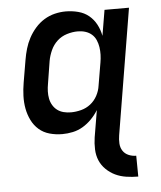

<svg xmlns="http://www.w3.org/2000/svg" viewBox="-53 -574 707 844"><g transform="rotate(-5 300.0 -152.5)"><path d="M523 223Q496 223 470 219Q444 215 422 204.5Q400 194 382 176.5Q364 159 354.5 136.5Q345 114 344 87.5Q343 61 347 35L367 -84Q354 -63 336.5 -45Q319 -27 298 -14.5Q277 -2 253.5 3Q230 8 207 8Q178 8 151 0.5Q124 -7 104 -24.5Q84 -42 72 -66.5Q60 -91 55 -118Q50 -145 51 -174Q52 -203 57 -232L74 -332Q78 -356 85 -380Q92 -404 104 -426.5Q116 -449 133.5 -469Q151 -489 173 -502.5Q195 -516 219.5 -522Q244 -528 268 -528Q296 -528 323 -521Q350 -514 370 -497.5Q390 -481 402.5 -457.5Q415 -434 420 -407L439 -520H547L455 35Q452 53 453 71Q454 89 463 103Q472 117 488 124Q504 131 522 131ZM253 -84Q275 -84 298 -90Q321 -96 339.5 -110.5Q358 -125 369.5 -146.5Q381 -168 384 -191L401 -291Q404 -308 404.5 -325Q405 -342 402.5 -358.5Q400 -375 393.5 -390Q387 -405 375 -415.5Q363 -426 347 -431Q331 -436 313 -436Q290 -436 265.5 -428.5Q241 -421 222.5 -404Q204 -387 193.5 -363.5Q183 -340 179 -317L163 -217Q160 -201 159.5 -184.5Q159 -168 162 -152.5Q165 -137 173 -123.5Q181 -110 193 -101Q205 -92 220.5 -88Q236 -84 253 -84Z"/></g></svg>

Font: Iosevka Semibold Extended
Style: Italic
Weight: 600
Width: 7
Italic angle: -9°
Monospace: yes
Designer: Belleve Invis
Foundry: Belleve Invis
Version: Version 32.5.0; ttfautohint (v1.8.4)